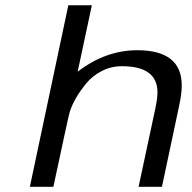

<svg xmlns="http://www.w3.org/2000/svg" viewBox="-20 -714 734 734"><path d="M94.2 0 241.2 -693.8H331.1L276.9 -439.9Q383.8 -522 504.9 -522Q674.8 -522 674.8 -387.2Q674.8 -354 664.1 -306.2L599.1 0H509.8L574.2 -300.8Q582 -338.9 582 -360.8Q582 -460.9 445.8 -460.9Q404.8 -460.9 368.9 -442.4Q333 -423.8 309.1 -394.5Q285.2 -365.2 269.5 -337.6Q253.9 -310.1 246.1 -284.2Q241.2 -268.1 184.1 0Z"/></svg>

Font: CMU Sans Serif
Style: Oblique
Weight: 500
Italic angle: -12°
Version: Version 0.7.0